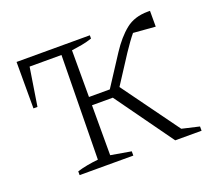

<svg xmlns="http://www.w3.org/2000/svg" viewBox="-91 -604 794 719"><g transform="rotate(-20 306.5 -244.0)"><path d="M493 0 328 -230H245V-31L326 -17V0H112V-15Q131 -21 153 -25Q175 -29 196 -31L202 -446H75L51 -294H35V-479H327V-466Q306 -459 286.5 -455.5Q267 -452 245 -449V-263H328L406 -383Q438 -432 473 -460Q508 -488 561 -488Q565 -488 570 -488V-425L482 -432Q472 -420 460.5 -404Q449 -388 437 -370L365 -259L529 -33L598 -17V0Z"/></g></svg>

Font: Piazzolla ExtraLight
Style: Regular
Weight: 200
Designer: Juan Pablo del Peral
Foundry: Huerta Tipografica
Version: Version 1.330